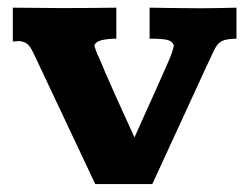

<svg xmlns="http://www.w3.org/2000/svg" viewBox="-20 -463 636 490"><path d="M223.1 6.8 68.8 -320.3Q60.5 -338.9 53.7 -346.7Q46.9 -354.5 38.1 -356.4Q33.2 -358.4 26.4 -358.2Q19.5 -357.9 12.7 -356.9V-443.4Q46.9 -443.4 77.1 -442.9Q107.4 -442.4 131.3 -442.4Q163.1 -442.4 198 -442.6Q232.9 -442.9 276.9 -443.4V-364.3Q256.8 -364.3 240.7 -360.8Q224.6 -357.4 220.7 -346.7Q222.7 -339.8 225.6 -331.8Q228.5 -323.7 233.4 -314.5Q238.3 -301.8 248.8 -277.6Q259.3 -253.4 272 -225.1Q284.7 -196.8 296.4 -171.1Q308.1 -145.5 315.7 -128.9Q323.2 -112.3 323.2 -112.3Q327.1 -120.6 333.7 -135.7Q340.3 -150.9 348.9 -169.7Q357.4 -188.5 366.5 -208.5Q375.5 -228.5 383.8 -247.3Q392.1 -266.1 398.9 -281.2Q405.8 -296.4 409.2 -304.7Q420.4 -329.1 423.8 -346.7Q420.4 -356.9 408.9 -360.6Q397.5 -364.3 361.8 -364.3V-443.4Q402.8 -442.9 431.6 -442.4Q460.4 -441.9 492.2 -441.9Q513.2 -441.9 535.9 -442.4Q558.6 -442.9 583.5 -443.4V-364.3Q563 -363.8 552.5 -360.6Q542 -357.4 535.6 -349.6Q529.3 -341.8 523.7 -329.3Q518.1 -316.9 507.8 -295.4L368.7 6.8Z"/></svg>

Font: Kameron
Style: Regular
Weight: 400
Designer: Vernon Adams
Foundry: Vernon Adams
Version: Version 1.100